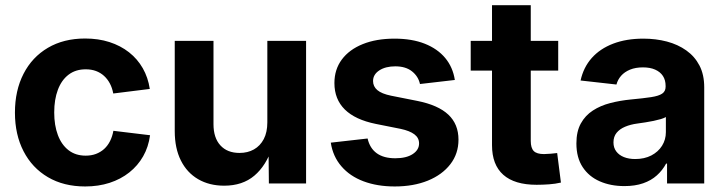

<svg xmlns="http://www.w3.org/2000/svg" viewBox="-20 -689 2723 721"><path d="M299.8 11.2Q219.2 11.2 159.9 -23.7Q100.6 -58.6 68.4 -121.1Q36.1 -183.6 36.1 -266.1Q36.1 -349.1 68.4 -411.9Q100.6 -474.6 159.9 -509.5Q219.2 -544.4 299.8 -544.4Q349.6 -544.4 391.1 -531Q432.6 -517.6 464.4 -492.7Q496.1 -467.8 516.1 -432.9Q536.1 -397.9 542.5 -355L405.3 -337.9Q401.4 -358.9 392.6 -375.5Q383.8 -392.1 370.6 -404.1Q357.4 -416 340.3 -422.4Q323.2 -428.7 301.8 -428.7Q263.7 -428.7 237.3 -408.4Q210.9 -388.2 197.3 -351.8Q183.6 -315.4 183.6 -266.6Q183.6 -218.3 197.3 -181.9Q210.9 -145.5 237.3 -125Q263.7 -104.5 301.8 -104.5Q323.2 -104.5 340.6 -111.1Q357.9 -117.7 371.1 -129.6Q384.3 -141.6 393.1 -158.9Q401.9 -176.3 405.8 -197.8L543.5 -181.2Q537.6 -137.2 517.6 -102.1Q497.6 -66.9 465.6 -41.5Q433.6 -16.1 391.6 -2.4Q349.6 11.2 299.8 11.2Z M821.8 8.3Q766.1 8.3 724.1 -16.1Q682.1 -40.5 659.2 -86.4Q636.2 -132.3 636.2 -196.8V-535.6H781.7V-222.7Q781.7 -171.4 807.6 -143.1Q833.5 -114.7 879.4 -114.7Q910.2 -114.7 933.6 -127.9Q957 -141.1 970.5 -166.7Q983.9 -192.4 983.9 -229.5V-535.6H1129.4V0H989.7L988.3 -135.7H1002.4Q979.5 -66.9 935.1 -29.3Q890.6 8.3 821.8 8.3Z M1462.4 11.2Q1396.5 11.2 1345.2 -8.1Q1293.9 -27.3 1262 -64.5Q1230 -101.6 1222.2 -153.3L1360.4 -168.9Q1368.7 -132.3 1394.8 -113.5Q1420.9 -94.7 1464.4 -94.7Q1505.9 -94.7 1529.8 -110.4Q1553.7 -126 1553.7 -150.4Q1553.7 -171.4 1536.1 -184.6Q1518.6 -197.8 1484.4 -205.1L1391.6 -223.6Q1314 -239.3 1274.9 -277.8Q1235.8 -316.4 1235.8 -377Q1235.8 -428.2 1263.7 -465.6Q1291.5 -502.9 1342.3 -523.4Q1393.1 -543.9 1461.4 -543.9Q1526.9 -543.9 1575 -524.9Q1623 -505.9 1651.9 -471.2Q1680.7 -436.5 1688 -388.7L1557.1 -373.5Q1550.8 -402.3 1527.1 -421.1Q1503.4 -439.9 1464.4 -439.9Q1427.7 -439.9 1404.3 -424.6Q1380.9 -409.2 1380.9 -384.8Q1380.9 -364.3 1397 -350.6Q1413.1 -336.9 1448.7 -329.6L1546.9 -310.1Q1625.5 -294.4 1663.6 -258.5Q1701.7 -222.7 1701.7 -164.6Q1701.7 -111.8 1671.1 -72.3Q1640.6 -32.7 1586.7 -10.7Q1532.7 11.2 1462.4 11.2Z M2076.2 -535.6V-423.8H1747.6V-535.6ZM1827.6 -669.4H1973.1V-159.7Q1973.1 -133.3 1984.4 -121.8Q1995.6 -110.4 2022.9 -110.4Q2032.7 -110.4 2048.3 -111.8Q2064 -113.3 2072.3 -114.3L2086.4 -3.4Q2065.4 1.5 2041.7 3.2Q2018.1 4.9 1995.1 4.9Q1912.1 4.9 1869.9 -32.7Q1827.6 -70.3 1827.6 -143.6Z M2324.7 9.8Q2272.9 9.8 2232.2 -8.1Q2191.4 -25.9 2168 -61.5Q2144.5 -97.2 2144.5 -150.4Q2144.5 -195.3 2161.1 -225.3Q2177.7 -255.4 2206.3 -273.9Q2234.9 -292.5 2271.7 -302Q2308.6 -311.5 2348.6 -315.4Q2396 -319.8 2424.8 -324.2Q2453.6 -328.6 2466.6 -337.4Q2479.5 -346.2 2479.5 -363.3V-366.2Q2479.5 -388.2 2469.5 -403.6Q2459.5 -418.9 2440.4 -427.5Q2421.4 -436 2394.5 -436Q2366.7 -436 2345.9 -427.5Q2325.2 -418.9 2312.5 -404.5Q2299.8 -390.1 2294.9 -371.6L2160.2 -386.7Q2170.9 -436 2202.1 -471.2Q2233.4 -506.3 2282.7 -525.1Q2332 -543.9 2396 -543.9Q2442.9 -543.9 2484.4 -533Q2525.9 -522 2557.4 -499.5Q2588.9 -477.1 2606.7 -442.9Q2624.5 -408.7 2624.5 -361.3V0H2484.9V-74.7H2481.4Q2467.8 -49.3 2446.5 -30.3Q2425.3 -11.2 2395 -0.7Q2364.7 9.8 2324.7 9.8ZM2365.2 -91.8Q2399.9 -91.8 2425.8 -105.2Q2451.7 -118.7 2466.1 -141.6Q2480.5 -164.6 2480.5 -192.9V-249.5Q2474.1 -245.6 2461.9 -241.9Q2449.7 -238.3 2434.6 -235.1Q2419.4 -231.9 2403.6 -229.5Q2387.7 -227.1 2373.5 -225.1Q2347.7 -221.7 2327.4 -213.1Q2307.1 -204.6 2295.4 -190.2Q2283.7 -175.8 2283.7 -154.3Q2283.7 -134.3 2294.2 -120.4Q2304.7 -106.4 2323 -99.1Q2341.3 -91.8 2365.2 -91.8Z"/></svg>

Font: Inter 20pt
Style: Bold
Weight: 700
Version: Version 4.001;git-66647c0bb